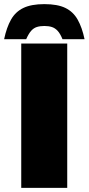

<svg xmlns="http://www.w3.org/2000/svg" viewBox="-48 -911 430 931"><path d="M55 0V-700H278V0ZM-28 -721Q-16 -778 5.5 -816Q27 -854 65.5 -872.5Q104 -891 167 -891Q231 -891 269 -872.5Q307 -854 328.5 -816Q350 -778 362 -721H255Q244 -748 231.5 -761.5Q219 -775 203.5 -780Q188 -785 167 -785Q146 -785 130.5 -780Q115 -775 103 -761.5Q91 -748 79 -721Z"/></svg>

Font: REM Medium Black
Style: Regular
Weight: 900
Version: Version 1.005;gftools[0.9.28]